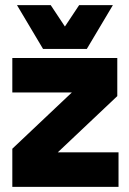

<svg xmlns="http://www.w3.org/2000/svg" viewBox="-20 -725 502 745"><path d="M27.8 -147.9 258.8 -366.2H27.8V-500H435.1V-352.1L204.1 -133.8H439.9V0H27.8ZM45.9 -705.1H176.8L231.9 -622.1L287.1 -705.1H418L316.9 -535.2H147Z"/></svg>

Font: TASA Orbiter Display Black
Style: Regular
Weight: 900
Designer: Weizhong Zhang
Version: Version 1.000;Glyphs 3.1.2 (3151)